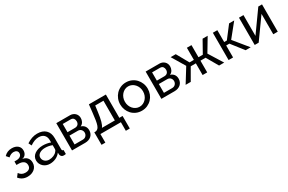

<svg xmlns="http://www.w3.org/2000/svg" viewBox="137 -1775 4776 3182"><g transform="rotate(-30 2525.5 -183.5)"><path d="M42 -468Q100 -531 191 -531Q260 -531 302 -496.5Q344 -462 344 -404Q344 -358 319.5 -326.5Q295 -295 253 -290Q310 -283 342.5 -246.5Q375 -210 375 -153Q375 -117 361.5 -87Q348 -57 323 -35.5Q298 -14 263.5 -2Q229 10 187 10Q87 10 26 -66L73 -127Q96 -95 124 -80.5Q152 -66 190 -66Q238 -66 264 -88.5Q290 -111 290 -153Q290 -201 256 -226.5Q222 -252 157 -252H122V-319H157Q206 -319 234.5 -340Q263 -361 263 -397Q263 -427 242 -444.5Q221 -462 185 -462Q133 -462 85 -418Z M615 10Q578 10 546 -2.5Q514 -15 490.5 -37Q467 -59 453.5 -88.5Q440 -118 440 -153Q440 -189 456 -218.5Q472 -248 501.5 -269Q531 -290 571.5 -302Q612 -314 660 -314Q698 -314 737 -307Q776 -300 806 -288V-330Q806 -394 770 -430.5Q734 -467 668 -467Q589 -467 502 -406L473 -463Q574 -531 676 -531Q779 -531 836.5 -476Q894 -421 894 -321V-108Q894 -77 922 -76V0Q908 2 899 3Q890 4 880 4Q854 4 838.5 -11.5Q823 -27 820 -49L818 -86Q783 -39 729.5 -14.5Q676 10 615 10ZM638 -56Q685 -56 725.5 -73.5Q766 -91 787 -120Q806 -139 806 -159V-236Q742 -261 673 -261Q607 -261 565.5 -233Q524 -205 524 -160Q524 -138 532.5 -119Q541 -100 556.5 -86Q572 -72 593 -64Q614 -56 638 -56Z M1303 -522Q1331 -522 1355 -512.5Q1379 -503 1397 -486Q1415 -469 1425 -445.5Q1435 -422 1435 -394Q1435 -377 1431 -359.5Q1427 -342 1418.5 -325.5Q1410 -309 1396 -295Q1382 -281 1362 -273Q1405 -261 1430 -228.5Q1455 -196 1455 -147Q1455 -114 1443 -86.5Q1431 -59 1409.5 -40Q1388 -21 1358.5 -10.5Q1329 0 1293 0H1040V-522ZM1268 -299Q1306 -299 1327.5 -320.5Q1349 -342 1349 -380Q1349 -412 1332 -434.5Q1315 -457 1275 -457H1126V-299ZM1283 -65Q1323 -65 1346.5 -90.5Q1370 -116 1370 -151Q1370 -184 1348 -209Q1326 -234 1285 -234H1126V-65Z M1510 -76H1540Q1564 -82 1580.5 -98Q1597 -114 1609 -147.5Q1621 -181 1630 -236.5Q1639 -292 1648 -376L1664 -522H1989V-76H2051V164H1975V0H1583V164H1510ZM1903 -76V-453H1745L1730 -340Q1716 -232 1698.5 -169.5Q1681 -107 1656 -76Z M2112 -260Q2112 -315 2131.5 -364Q2151 -413 2185.5 -450Q2220 -487 2268.5 -509Q2317 -531 2375 -531Q2433 -531 2482 -509Q2531 -487 2565.5 -450Q2600 -413 2619.5 -364Q2639 -315 2639 -260Q2639 -206 2620 -157Q2601 -108 2566 -71Q2531 -34 2482.5 -12Q2434 10 2375 10Q2316 10 2267.5 -12Q2219 -34 2184.5 -71Q2150 -108 2131 -157Q2112 -206 2112 -260ZM2549 -261Q2549 -301 2535.5 -336.5Q2522 -372 2498 -398.5Q2474 -425 2442.5 -440Q2411 -455 2375 -455Q2339 -455 2307.5 -439.5Q2276 -424 2252.5 -397.5Q2229 -371 2215.5 -335.5Q2202 -300 2202 -259Q2202 -218 2215.5 -183Q2229 -148 2252.5 -122Q2276 -96 2307.5 -81Q2339 -66 2375 -66Q2411 -66 2442.5 -81Q2474 -96 2498 -122.5Q2522 -149 2535.5 -184.5Q2549 -220 2549 -261Z M3013 -522Q3041 -522 3065 -512.5Q3089 -503 3107 -486Q3125 -469 3135 -445.5Q3145 -422 3145 -394Q3145 -377 3141 -359.5Q3137 -342 3128.5 -325.5Q3120 -309 3106 -295Q3092 -281 3072 -273Q3115 -261 3140 -228.5Q3165 -196 3165 -147Q3165 -114 3153 -86.5Q3141 -59 3119.5 -40Q3098 -21 3068.5 -10.5Q3039 0 3003 0H2750V-522ZM2978 -299Q3016 -299 3037.5 -320.5Q3059 -342 3059 -380Q3059 -412 3042 -434.5Q3025 -457 2985 -457H2836V-299ZM2993 -65Q3033 -65 3056.5 -90.5Q3080 -116 3080 -151Q3080 -184 3058 -209Q3036 -234 2995 -234H2836V-65Z M3326 -522 3456 -290H3539V-522H3627V-290H3710L3840 -522H3937L3785 -268L3952 0H3854L3725 -224H3627V0H3539V-224H3441L3312 0H3214L3380 -268L3228 -522Z M4347 -522H4445L4240 -268L4459 0H4362L4183 -229H4122V0H4036V-522H4122V-295H4173Z M4622 -124 4906 -522H4977V0H4891V-390L4612 0H4536V-522H4622Z"/></g></svg>

Font: Raleway Medium Alt1
Style: Regular
Weight: 500
Designer: Matt McInerney, Pablo Impallari, Rodrigo Fuenzalida
Foundry: Matt McInerney, Pablo Impallari, Rodrigo Fuenzalida
Version: Version 3.000g; ttfautohint (v1.5) -l 8 -r 28 -G 28 -x 14 -D